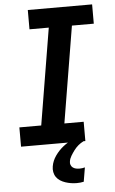

<svg xmlns="http://www.w3.org/2000/svg" viewBox="-62 -777 625 1041"><g transform="rotate(-5 250.0 -256.0)"><path d="M29 0V-105H148L235 -630H130V-735H480V-630H361L274 -105H379V0ZM313 223Q297 223 281.5 220.5Q266 218 251 213Q236 208 223.5 200Q211 192 202.5 180Q194 168 191 152.5Q188 137 191 121Q196 91 215 64Q234 37 259.5 17Q285 -3 314.5 -15.5Q344 -28 374 -34L369 0Q353 8 340 19Q327 30 316.5 44Q306 58 297 73Q288 88 286 103Q284 113 287.5 122Q291 131 298.5 136.5Q306 142 315.5 144Q325 146 335 146Q343 146 350 145Q357 144 364 142L351 219Q342 221 332.5 222Q323 223 313 223Z"/></g></svg>

Font: Iosevka Curly Slab Extrabold
Style: Italic
Weight: 800
Italic angle: -9°
Monospace: yes
Designer: Belleve Invis
Foundry: Belleve Invis
Version: Version 22.1.2; ttfautohint (v1.8.4)